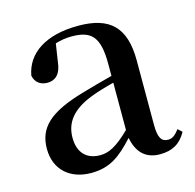

<svg xmlns="http://www.w3.org/2000/svg" viewBox="-87 -632 747 737"><g transform="rotate(-15 286.5 -263.5)"><path d="M462 15C511 15 544 -4 567 -46L551 -61C533 -38 522 -31 506 -31C481 -31 468 -47 468 -100V-356C468 -488 411 -543 285 -543C156 -543 77 -490 62 -404C68 -376 88 -362 116 -362C145 -362 169 -380 174 -428L185 -500C208 -507 229 -510 250 -510C328 -510 359 -480 359 -372V-324C318 -313 275 -302 239 -291C95 -250 47 -199 47 -117C47 -33 106 16 188 16C263 16 305 -16 361 -77C372 -19 404 15 462 15ZM359 -109C304 -55 272 -41 239 -41C188 -41 153 -71 153 -133C153 -194 188 -238 265 -268C290 -278 324 -288 359 -297Z"/></g></svg>

Font: Noto Serif CJK HK SemiBold
Style: Regular
Weight: 600
Designer: Ryoko NISHIZUKA 西塚涼子 (kana & ideographs); Frank Grießhammer (Latin, Greek & Cyrillic); Wenlong ZHANG 张文龙 (bopomofo); San
Foundry: Adobe
Version: Version 2.001;hotconv 1.1.0;makeotfexe 2.6.0